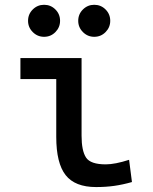

<svg xmlns="http://www.w3.org/2000/svg" viewBox="-20 -755 626 785"><path d="M373 9.8Q286.6 9.8 248.3 -39.1Q210 -87.9 210 -195.3V-431.6H63.5V-517.6H313.5V-200.2Q313.5 -138.7 331.8 -110.8Q350.1 -83 412.1 -83Q450.2 -83 507.8 -101.6L519.5 -10.7Q481.9 0 447.3 4.9Q412.6 9.8 373 9.8ZM365.2 -604.5Q338.4 -604.5 319.1 -623.8Q299.8 -643.1 299.8 -669.9Q299.8 -697.3 319.1 -716.3Q338.4 -735.4 365.2 -735.4Q392.6 -735.4 411.6 -716.3Q430.7 -697.3 430.7 -669.9Q430.7 -643.1 411.6 -623.8Q392.6 -604.5 365.2 -604.5ZM160.2 -604.5Q133.3 -604.5 114 -623.8Q94.7 -643.1 94.7 -669.9Q94.7 -697.3 114 -716.3Q133.3 -735.4 160.2 -735.4Q187.5 -735.4 206.5 -716.3Q225.6 -697.3 225.6 -669.9Q225.6 -643.1 206.5 -623.8Q187.5 -604.5 160.2 -604.5Z"/></svg>

Font: Caskaydia Cove
Style: Regular
Weight: 400
Monospace: yes
Designer: Aaron Bell
Foundry: Saja Typeworks
Version: Version 4.300; ttfautohint (v1.8.3)